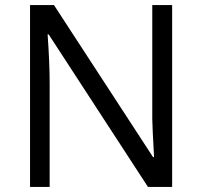

<svg xmlns="http://www.w3.org/2000/svg" viewBox="-20 -734 794 754"><path d="M578 -714V-304Q577 -276 580 -212Q583 -148 585 -117H581L192 -714H98V0H175V-406Q175 -487 167 -599H171L561 0H656V-714Z"/></svg>

Font: OpenSansMMV
Style: Regular
Weight: 400
Designer: Steve Matteson
Foundry: Ascender Corporation
Version: Version 4.000